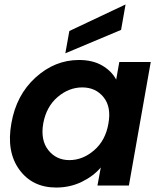

<svg xmlns="http://www.w3.org/2000/svg" viewBox="-20 -832 718 861"><path d="M31 -279Q53 -406 139.5 -484.5Q226 -563 334 -563Q396 -563 438.5 -538Q481 -513 501 -475L515 -554H656L558 0H417L432 -81Q399 -42 346.5 -16.5Q294 9 232 9Q125 9 66.5 -71.5Q8 -152 31 -279ZM466 -277Q480 -352 444.5 -396Q409 -440 349 -440Q289 -440 238.5 -397Q188 -354 174 -279Q161 -204 196.5 -159Q232 -114 291 -114Q351 -114 402 -158Q453 -202 466 -277ZM291 -693 543 -812 523 -698 273 -593Z"/></svg>

Font: Poppins SemiBold
Style: Italic
Weight: 600
Italic angle: -10°
Designer: Ninad Kale (Devanagari), Jonny Pinhorn (Latin)
Foundry: Indian Type Foundry
Version: Version 3.200;PS 1.000;hotconv 16.6.54;makeotf.lib2.5.65590